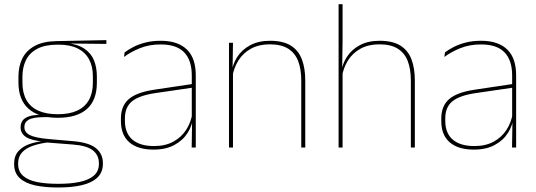

<svg xmlns="http://www.w3.org/2000/svg" viewBox="-20 -684 2486 890"><path d="M248 -138Q160 -138 112.8 -179.5Q65.5 -221 65.5 -302V-329Q65.5 -376.5 83.5 -413Q101.5 -449.5 140.8 -471Q180 -492.5 243.5 -493.5L473 -498V-480.5L286 -482.5L285.5 -485Q340 -479.5 371.2 -458.2Q402.5 -437 415.8 -404Q429 -371 429 -330V-300.5Q429 -219.5 383 -178.8Q337 -138 248 -138ZM245.5 168H254Q308 168 349.5 159.2Q391 150.5 414.8 130.2Q438.5 110 438.5 75.5V73.5Q438.5 35.5 410.8 13.2Q383 -9 318 -14L190.5 -24L207 -24.5Q165 -19.5 132.8 -8.5Q100.5 2.5 82.2 22.5Q64 42.5 64 74V75.5Q64 111 87.2 131.2Q110.5 151.5 151.5 159.8Q192.5 168 245.5 168ZM245.5 185Q186.5 185 141.5 175Q96.5 165 71 141.2Q45.5 117.5 45.5 76.5V74.5Q45.5 39 65 17Q84.5 -5 116.5 -16.2Q148.5 -27.5 186 -30.5L185 -27.5Q127 -32 101.2 -48.5Q75.5 -65 75.5 -93.5V-94Q75.5 -112 84.5 -124.8Q93.5 -137.5 113.8 -144.5Q134 -151.5 166.5 -151.5V-158L222 -141H183.5Q132.5 -140.5 112.8 -129Q93 -117.5 93 -95V-94.5Q93 -71 118 -58Q143 -45 205 -39.5L320.5 -29.5Q393.5 -23 425.2 3.2Q457 29.5 457 72.5V74.5Q457 115 431.2 139.2Q405.5 163.5 359.8 174.2Q314 185 254 185ZM248 -154.5Q301.5 -154.5 337.5 -171Q373.5 -187.5 392 -220.2Q410.5 -253 410.5 -300.5V-330Q410.5 -376.5 392.5 -409.5Q374.5 -442.5 339.2 -459.8Q304 -477 252 -477H247Q189 -477 153 -458Q117 -439 100.5 -405.5Q84 -372 84 -329V-302Q84 -253.5 102.2 -220.8Q120.5 -188 157 -171.2Q193.5 -154.5 248 -154.5Z M868.5 0 870.5 -128 869 -131.5V-292V-334.5Q869 -404.5 833.8 -441.2Q798.5 -478 725 -478Q670.5 -478 627.5 -460.2Q584.5 -442.5 555 -420L557.5 -441Q573 -453 596.8 -465.5Q620.5 -478 652.8 -486.5Q685 -495 725 -495Q766.5 -495 797 -484.2Q827.5 -473.5 847.8 -453Q868 -432.5 877.8 -402.8Q887.5 -373 887.5 -335V0ZM691.5 9.5Q619 9.5 579.8 -24.2Q540.5 -58 540.5 -123V-134.5Q540.5 -192.5 576.5 -224.2Q612.5 -256 697 -268.5L878 -295.5L878.5 -278.5L700.5 -252.5Q625.5 -241.5 592.2 -214.5Q559 -187.5 559 -135.5V-124Q559 -66.5 593.8 -36.8Q628.5 -7 694 -7Q746 -7 783.2 -27.2Q820.5 -47.5 843 -82.2Q865.5 -117 872 -160.5L881.5 -142H875.5Q871.5 -102.5 849.5 -67.8Q827.5 -33 788 -11.8Q748.5 9.5 691.5 9.5Z M1376.5 0V-310Q1376.5 -363 1362.2 -400.5Q1348 -438 1316 -458.2Q1284 -478.5 1230.5 -478.5Q1181 -478.5 1144.2 -458.8Q1107.5 -439 1085.5 -404.2Q1063.5 -369.5 1056.5 -325L1047.5 -344H1053Q1057.5 -385 1079.2 -419.2Q1101 -453.5 1139.5 -474.2Q1178 -495 1231.5 -495Q1292 -495 1327.8 -472.8Q1363.5 -450.5 1379.2 -409.2Q1395 -368 1395 -311V0ZM1041.5 0V-485.5H1060L1058 -358.5H1060V0Z M1884.5 0V-310Q1884.5 -363 1870.2 -400.5Q1856 -438 1824 -458.2Q1792 -478.5 1738.5 -478.5Q1688.5 -478.5 1652 -458.8Q1615.5 -439 1593.5 -404.5Q1571.5 -370 1564.5 -325.5L1553.5 -344H1561Q1565.5 -385 1587.2 -419.2Q1609 -453.5 1647.2 -474.2Q1685.5 -495 1739.5 -495Q1800 -495 1835.8 -472.8Q1871.5 -450.5 1887.2 -409.2Q1903 -368 1903 -311V0ZM1549.5 0V-664.5H1568V-495.5L1566 -357L1568 -354V0Z M2353.5 0 2355.5 -128 2354 -131.5V-292V-334.5Q2354 -404.5 2318.8 -441.2Q2283.5 -478 2210 -478Q2155.5 -478 2112.5 -460.2Q2069.5 -442.5 2040 -420L2042.5 -441Q2058 -453 2081.8 -465.5Q2105.5 -478 2137.8 -486.5Q2170 -495 2210 -495Q2251.5 -495 2282 -484.2Q2312.5 -473.5 2332.8 -453Q2353 -432.5 2362.8 -402.8Q2372.5 -373 2372.5 -335V0ZM2176.5 9.5Q2104 9.5 2064.8 -24.2Q2025.5 -58 2025.5 -123V-134.5Q2025.5 -192.5 2061.5 -224.2Q2097.5 -256 2182 -268.5L2363 -295.5L2363.5 -278.5L2185.5 -252.5Q2110.5 -241.5 2077.2 -214.5Q2044 -187.5 2044 -135.5V-124Q2044 -66.5 2078.8 -36.8Q2113.5 -7 2179 -7Q2231 -7 2268.2 -27.2Q2305.5 -47.5 2328 -82.2Q2350.5 -117 2357 -160.5L2366.5 -142H2360.5Q2356.5 -102.5 2334.5 -67.8Q2312.5 -33 2273 -11.8Q2233.5 9.5 2176.5 9.5Z"/></svg>

Font: Anek Odia Medium Thin
Style: Regular
Weight: 250
Version: Version 1.003